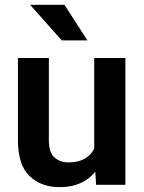

<svg xmlns="http://www.w3.org/2000/svg" viewBox="-20 -770 598 800"><path d="M502.4 0V-528.3H372.6V-150.9C355 -115.7 321.3 -93.3 264.6 -93.3C241.7 -93.3 222.7 -100.1 207 -113.8C191.4 -127 183.6 -151.4 183.6 -186V-528.3H54.7V-187C54.7 -117.2 70.8 -66.9 103.5 -36.1C135.7 -5.4 177.7 9.8 230 9.8C295.9 9.8 344.2 -14.2 377 -54.7L380.4 0ZM105.5 -750 237.3 -601.6H344.2L248.5 -750Z"/></svg>

Font: Vazirmatn SemiBold
Style: Regular
Weight: 600
Designer: Saber Rastikerdar
Foundry: Saber Rastikerdar
Version: Version 33.003